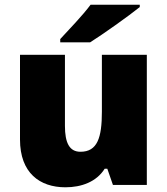

<svg xmlns="http://www.w3.org/2000/svg" viewBox="-20 -786 710 816"><path d="M574 -756V-766H365C332 -721 270 -657 236 -620V-606H363C417 -640 527 -718 574 -756ZM604 -553H413V-311C413 -201 394 -141 322 -141C275 -141 256 -179 256 -251V-553H65V-193C65 -51 149 10 258 10C326 10 390 -13 425 -69H436L460 0H604Z"/></svg>

Font: Noto Sans Malayalam Black
Style: Regular
Weight: 900
Designer: Jelle Bosma - Monotype Design Team
Foundry: Monotype Imaging Inc.
Version: Version 2.104